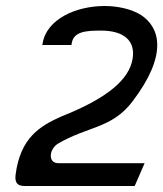

<svg xmlns="http://www.w3.org/2000/svg" viewBox="-20 -610 544 640"><path d="M32 -28C29 -3 36 10 62 10H429L462 -66H175C154 -66 147 -81 150 -98C152 -110 160 -122 171 -130C273 -190 352 -181 421 -271C540 -427 514 -518 450 -560C417 -581 369 -590 329 -590C233 -590 135 -546 122 -465L121 -460H218L219 -465C225 -506 269 -508 317 -508C392 -508 432 -475 422 -414C411 -347 342 -284 185 -222C113 -190 48 -151 32 -28Z"/></svg>

Font: Charger Pro
Style: BdExtObl
Weight: 700
Designer: Jasper
Foundry: Cannot Into Space Fonts
Version: Version 1.09